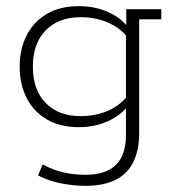

<svg xmlns="http://www.w3.org/2000/svg" viewBox="-20 -424 573 625"><path d="M258 181Q221 181 179.5 173Q138 165 104 147L119 111Q153 130 188 137.5Q223 145 257 145Q325 145 357.5 112.5Q390 80 390 16V-76L401 -85Q376 -50 332.5 -30Q289 -10 237 -10Q175 -10 132 -35.5Q89 -61 66.5 -105.5Q44 -150 44 -207Q44 -264 66.5 -308.5Q89 -353 132 -378.5Q175 -404 237 -404Q289 -404 332.5 -384.5Q376 -365 401 -330L391 -332V-394H505V-361H433V10Q433 66 413.5 104.5Q394 143 355 162Q316 181 258 181ZM242 -46Q291 -46 330.5 -63Q370 -80 394 -111L390 -89V-322L394 -304Q370 -334 330.5 -351Q291 -368 242 -368Q171 -368 129 -325.5Q87 -283 87 -207Q87 -131 129 -88.5Q171 -46 242 -46Z"/></svg>

Font: Rokkitt ExtraLight
Style: Regular
Weight: 250
Version: Version 3.103